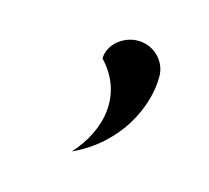

<svg xmlns="http://www.w3.org/2000/svg" viewBox="-44 -142 302 277"><g transform="rotate(15 107.0 -3.5)"><path d="M82 86C147 56 176 -5 176 -51C176 -74 157 -93 133 -93C110 -93 90 -75 90 -55C131 -12 120 44 82 86Z"/></g></svg>

Font: Charger Sport
Style: ExLitExt
Weight: 200
Designer: Jasper
Foundry: Cannot Into Space Fonts
Version: Version 1.1